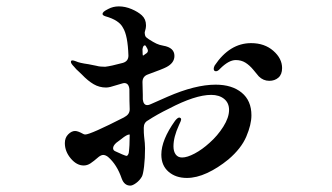

<svg xmlns="http://www.w3.org/2000/svg" viewBox="-20 -550 1040 601"><path d="M767 -189Q767 -160 751 -122.5Q735 -85 695 -51Q662 -24 628.5 -8.5Q595 7 565 7Q530 7 507.5 -12.5Q485 -32 485 -66Q485 -112 528 -172Q536 -182 541 -182Q543 -182 545 -180.5Q547 -179 547 -177Q547 -172 540 -158Q523 -121 523 -92Q523 -76 530 -66.5Q537 -57 550 -57Q566 -57 589.5 -69.5Q613 -82 636 -103Q661 -125 679 -153.5Q697 -182 697 -206Q697 -228 681.5 -240.5Q666 -253 641 -253Q591 -253 509 -210Q472 -192 443 -173Q430 -166 430 -150Q430 -132 431 -124Q434 -100 434 -86Q434 -54 431 -29Q428 -4 424 3Q417 15 406 23Q395 31 388 31Q369 31 361 9Q346 -35 318 -59Q310 -65 303 -65Q297 -65 289 -59Q273 -45 263 -38.5Q253 -32 242 -32Q220 -32 201.5 -54Q183 -76 183 -102Q183 -119 193.5 -129.5Q204 -140 215 -140Q224 -140 240 -131Q243 -129 247 -129Q263 -129 369 -183L370 -184Q386 -192 386 -208Q385 -229 385 -271Q383 -290 369 -290Q366 -290 360 -288L326 -278Q318 -276 312 -276Q291 -276 273 -286.5Q255 -297 236 -317Q230 -323 226 -326.5Q222 -330 219 -333L212 -341Q202 -351 202 -356Q202 -359 203 -360L207 -361Q210 -361 218 -358Q228 -353 257 -349L282 -344Q292 -341 309 -341Q327 -343 364 -353Q382 -358 382 -376Q380 -439 365 -463Q353 -487 310 -499Q301 -502 301 -506Q301 -510 305 -513.5Q309 -517 319 -522Q334 -530 352 -530Q372 -530 392 -521.5Q412 -513 424 -502Q437 -490 437 -471Q437 -461 433 -449Q433 -437 438 -433Q440 -431 446 -427Q460 -418 469.5 -413.5Q479 -409 491 -407Q526 -401 526 -375Q526 -353 501 -340Q490 -334 443 -317Q426 -311 426 -293L427 -253V-239Q429 -221 441 -221Q446 -221 452 -224L504 -247Q591 -285 655 -285Q706 -285 736.5 -260Q767 -235 767 -189ZM433 -408Q428 -408 426 -396Q426 -375 428 -376L431 -378Q436 -381 439.5 -384Q443 -387 443 -391Q443 -396 437 -405Q436 -408 433 -408ZM863 -337Q863 -317 851.5 -307Q840 -297 823 -297Q804 -297 790 -311Q785 -317 773 -331.5Q761 -346 748 -354Q735 -362 718 -362Q696 -362 669 -335Q662 -327 656 -327Q649 -327 649 -335Q649 -339 652 -345Q699 -415 766 -415Q808 -415 835.5 -391Q863 -367 863 -337ZM385 -129Q377 -129 360 -115L344 -103Q334 -94 334 -86Q334 -79 342 -76L362 -67Q374 -62 376 -62Q380 -62 383 -71Q386 -92 386 -128Q386 -129 385 -129Z"/></svg>

Font: Shippori Mincho B1 SemiBold
Style: Regular
Weight: 600
Designer: FONTDASU
Foundry: FONTDASU / Google Inc. / but / Adobe
Version: Version 3.110; ttfautohint (v1.8.3)